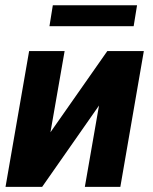

<svg xmlns="http://www.w3.org/2000/svg" viewBox="-20 -727 595 747"><path d="M513.2 -706.5H185.5L172.4 -625H500ZM176.3 -212.4 231.4 -528.3H93.3L1.5 0H144L365.2 -316.4L310.1 0H448.2L539.6 -528.3H397.5Z"/></svg>

Font: Roboto
Style: Bold Italic
Weight: 700
Italic angle: -12°
Designer: Google
Version: Version 2.137; 2017